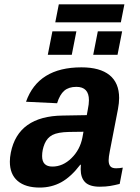

<svg xmlns="http://www.w3.org/2000/svg" viewBox="-20 -845 640 875"><path d="M161.1 9.8Q95.7 9.8 60.3 -20.5Q24.9 -50.8 24.9 -108.4Q24.9 -127.4 29.3 -149.4Q62.5 -315.9 266.1 -318.4L375.5 -320.3L380.4 -347.2Q385.3 -370.6 385.3 -388.2Q385.3 -449.2 328.1 -449.2Q293.5 -449.2 272.9 -431.6Q252.4 -414.1 240.2 -374.5L98.6 -381.3Q153.8 -538.1 351.1 -538.1Q435.5 -538.1 479.2 -502.7Q522.9 -467.3 522.9 -398.4Q522.9 -376 517.6 -347.7L480.5 -156.2Q475.1 -129.4 475.1 -114.7Q475.1 -96.7 482.7 -87.4Q490.2 -78.1 508.8 -78.1Q524.4 -78.1 539.6 -81.1L525.4 -6.8Q512.7 -3.9 502.4 -1.5Q492.2 1 482.2 2.4Q472.2 3.9 460.9 4.9Q449.7 5.9 435.1 5.9Q388.7 5.9 368.2 -14.4Q347.7 -34.7 347.7 -74.2L348.6 -94.2H345.7Q303.7 -39.1 259.3 -14.6Q214.8 9.8 161.1 9.8ZM360.4 -244.6 294.9 -243.7Q243.7 -242.7 219.2 -230Q194.8 -217.3 183.3 -189.7Q171.9 -162.1 171.9 -133.8Q171.9 -85.9 218.8 -85.9Q266.6 -85.9 305.7 -124.3Q344.7 -162.6 355.5 -217.8ZM404.8 -595.2 425.8 -702.1H536.6L515.6 -595.2ZM197.8 -595.2 218.8 -702.1H328.1L307.1 -595.2ZM248 -825.2H546.9L530.8 -743.2H231.9Z"/></svg>

Font: Cousine
Style: Bold Italic
Weight: 700
Italic angle: -12°
Monospace: yes
Designer: Steve Matteson
Foundry: Ascender Corporation
Version: Version 1.20